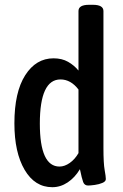

<svg xmlns="http://www.w3.org/2000/svg" viewBox="-20 -773 514 800"><path d="M198 7Q125 7 82.5 -65.5Q40 -138 40 -259Q40 -389 85 -459.5Q130 -530 203 -530Q238 -530 263.5 -515.5Q289 -501 307 -479V-727Q307 -753 351 -753H367Q411 -753 411 -727V-156Q411 -93 416 -65Q421 -37 421 -27Q421 -17 407 -11Q393 -5 375 -2.5Q357 0 347 0Q332 0 326.5 -14.5Q321 -29 313 -68Q292 -33 262 -13Q232 7 198 7ZM228 -79Q249 -79 270.5 -94Q292 -109 307 -135V-400Q275 -442 232 -442Q146 -442 146 -258Q146 -79 228 -79Z"/></svg>

Font: Asap Condensed Medium
Style: Regular
Weight: 500
Width: 3
Designer: Pablo Cosgaya
Foundry: Omnibus-Type
Version: Version 3.001; ttfautohint (v1.8.4.7-5d5b)